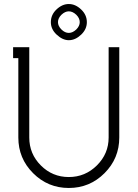

<svg xmlns="http://www.w3.org/2000/svg" viewBox="-20 -913 682 951"><path d="M410.2 -803.2Q410.2 -768.1 381.8 -741.2Q353 -713.9 320.8 -713.9Q289.6 -713.9 259.8 -742.2Q231.9 -768.6 231.9 -803.2Q231.9 -839.8 259.8 -866.2Q288.1 -893.1 320.8 -893.1Q353.5 -893.1 381.8 -866.2Q410.2 -839.4 410.2 -803.2ZM320.8 -856.9Q302.2 -856.9 284.2 -839.8Q267.1 -822.8 267.1 -803.2Q267.1 -784.2 284.2 -767.1Q301.3 -750 320.8 -750Q339.8 -750 357.9 -767.1Q375 -784.2 375 -803.2Q375 -822.8 357.9 -839.8Q339.8 -856.9 320.8 -856.9ZM44.9 -679.2H125V-231.9Q125 -150.9 182.4 -93.5Q239.7 -36.1 320.8 -36.1Q401.9 -36.1 460 -93.8Q518.1 -151.4 518.1 -231.9V-679.2H570.8V-231.9Q570.8 -128.4 497.6 -55.2Q424.3 18.1 320.8 18.1Q217.3 18.1 144 -55.2Q70.8 -128.4 70.8 -231.9V-625H44.9Z"/></svg>

Font: Rawengulk
Style: Demibold
Weight: 600
Version: Version 0.92